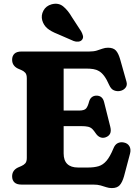

<svg xmlns="http://www.w3.org/2000/svg" viewBox="-20 -971 730 1010"><path d="M223.8 -389.4H395.2Q424 -389.4 433.2 -400.7Q442.5 -412.1 448.7 -436.7Q453.2 -452.1 463.1 -459.9Q473.1 -467.7 486.5 -467.9Q519.3 -468.4 527.7 -433.6L560.2 -303.8Q565.8 -281.4 559 -267.8Q552.2 -254.2 534.7 -248.3Q520.4 -243.6 507.1 -249Q493.9 -254.4 484 -269Q473.9 -284.3 465.1 -292.8Q456.4 -301.2 443 -304.4Q429.7 -307.6 405.6 -307.6H223.8ZM43.8 -656.8Q43.8 -676.8 55.9 -688.4Q68 -700 93.2 -700H449.8Q472.9 -700 489.1 -705Q505.3 -710 519.1 -715Q533 -720 548.2 -720Q576 -720 589.6 -705.3Q603.2 -690.5 612.4 -657.8L645.4 -540.9Q650.7 -522.3 639.9 -509Q629.2 -495.6 610 -492.2Q594.5 -489.6 579.3 -495.8Q564.2 -501.9 554.2 -524.1Q541.2 -553.7 528.3 -571Q515.5 -588.2 501.3 -596.6Q487.2 -605 470.8 -607.6Q454.5 -610.2 434.2 -610.2H314.8V-163.8Q314.8 -126.9 334.1 -108.3Q353.4 -89.8 390.3 -89.8H443.5Q475.8 -89.8 498.9 -96.8Q522.1 -103.9 540.5 -125.5Q559 -147.2 576.7 -190.2Q584.5 -210.4 599 -217.8Q613.6 -225.2 631.8 -221.4Q652.1 -217.3 661.1 -201.1Q670.1 -184.9 663.7 -161.6L632.4 -43.8Q623.3 -11.9 609.6 3.3Q596 18.4 568.2 18.4Q553.1 18.4 539.4 13.8Q525.7 9.2 509.6 4.6Q493.6 0 470.6 0H93.2Q68 0 55.9 -11.6Q43.8 -23.2 43.8 -43.2Q43.8 -74.8 74 -89.6L92 -97.4Q105.1 -103 113.1 -112Q121 -121.1 121 -140.6V-559.4Q121 -578.9 113.1 -588Q105.1 -597.1 92 -602.6L74 -610.4Q43.8 -625.2 43.8 -656.8ZM358.7 -880.2 407.1 -805.9Q413.6 -794.1 416.3 -782.9Q419.1 -771.8 411.8 -762Q405 -753.5 392.3 -752Q379.6 -750.6 367.5 -755.3L283.8 -791.7Q247.4 -806 228.5 -822.2Q209.6 -838.4 202.2 -863.9Q195.1 -890 208.4 -915Q221.8 -940.1 251.6 -948.4Q287.2 -957.7 312.2 -937.5Q337.2 -917.3 358.7 -880.2Z"/></svg>

Font: Fraunces SuperSoft Wonky
Style: Regular
Weight: 900
Version: Version 1.000;[b76b70a41]